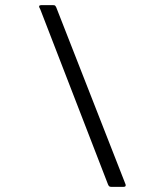

<svg xmlns="http://www.w3.org/2000/svg" viewBox="-20 -727 591 747"><path d="M413 0Q407 0 404.5 -2.5Q402 -5 400 -10L137 -690Q131 -700 132.5 -703.5Q134 -707 140 -707H186Q192 -707 194 -705.5Q196 -704 199 -698L468 -11Q470 -7 468.5 -3.5Q467 0 461 0Z"/></svg>

Font: Glory
Style: Italic
Weight: 400
Italic angle: -12°
Designer: Robert Leuschke
Foundry: Robert Leuschke
Version: Version 1.011